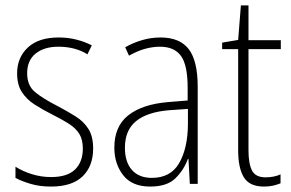

<svg xmlns="http://www.w3.org/2000/svg" viewBox="-20 -677 1073 707"><path d="M323 -130Q323 -65 284 -27.5Q245 10 168 10Q126 10 92.5 0Q59 -10 37 -22V-63Q64 -46 98 -35.5Q132 -25 168 -25Q228 -25 256.5 -53Q285 -81 285 -130Q285 -163 272 -184Q259 -205 234 -221Q209 -237 175 -254Q137 -273 107.5 -292Q78 -311 60.5 -338Q43 -365 43 -407Q43 -465 82.5 -502Q122 -539 196 -539Q231 -539 262 -531Q293 -523 318 -510L302 -477Q257 -505 195 -505Q143 -505 111.5 -480Q80 -455 80 -407Q80 -362 109 -338Q138 -314 191 -287Q227 -268 257.5 -249Q288 -230 305.5 -202.5Q323 -175 323 -130Z M571 -539Q642 -539 675 -496Q708 -453 708 -357V0H679L674 -92H672Q657 -51 626 -20.5Q595 10 533 10Q466 10 433.5 -32Q401 -74 401 -133Q401 -212 452.5 -252.5Q504 -293 598 -301L671 -307V-353Q671 -437 646.5 -471Q622 -505 569 -505Q543 -505 515 -497.5Q487 -490 455 -472L441 -503Q471 -520 504 -529.5Q537 -539 571 -539ZM601 -271Q521 -264 480.5 -230.5Q440 -197 440 -133Q440 -80 466 -51Q492 -22 539 -22Q608 -22 639.5 -76Q671 -130 672 -218V-276Z M958 -24Q974 -24 988.5 -27Q1003 -30 1013 -35V-2Q1001 3 986 6.5Q971 10 952 10Q899 10 878 -24Q857 -58 857 -124V-496H798V-520L857 -530L867 -657H895V-529H1014V-496H895V-124Q895 -74 908 -49Q921 -24 958 -24Z"/></svg>

Font: Noto Sans Sinhala Condensed ExtraLight
Style: Regular
Weight: 200
Width: 3
Designer: Jelle Bosma - Monotype Design Team
Foundry: Monotype Imaging Inc.
Version: Version 2.006; ttfautohint (v1.8.4.7-5d5b)